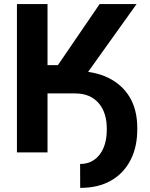

<svg xmlns="http://www.w3.org/2000/svg" viewBox="-20 -747 733 941"><path d="M348.6 -289.1H250.5V-398.9H348.6Q443.4 -398.9 511.7 -365.2Q580.1 -331.1 616.7 -269Q652.8 -207.5 652.8 -119.1Q653.8 -27.8 619.6 37.6Q585.4 104 522.9 138.7Q461.4 173.8 373 173.8L372.6 56.6Q432.6 56.6 467.8 11.2Q502.9 -33.2 503.4 -111.3Q504.4 -194.3 463.4 -241.7Q421.9 -289.1 348.6 -289.1ZM212.9 0H63V-727.1H212.9V-427.7H263.7L468.3 -727.1H649.4L336.4 -289.1H212.9Z"/></svg>

Font: My Font
Style: Bold
Weight: 500
Designer: Rasmus Andersson
Foundry: rsms
Version: Version 0.001